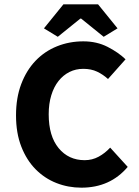

<svg xmlns="http://www.w3.org/2000/svg" viewBox="-20 -855 640 887"><path d="M356 12Q295 12 240.5 -9.5Q186 -31 144.5 -73Q103 -115 78.5 -177.5Q54 -240 54 -322Q54 -403 78 -466.5Q102 -530 144 -574Q186 -618 243 -641Q300 -664 365 -664Q427 -664 477 -638.5Q527 -613 560 -581L479 -490Q456 -511 428.5 -524Q401 -537 365 -537Q330 -537 301 -522.5Q272 -508 250.5 -481Q229 -454 217 -415Q205 -376 205 -327Q205 -226 251 -170.5Q297 -115 371 -115Q406 -115 435.5 -131Q465 -147 489 -173L570 -84Q489 12 356 12ZM247 -685 183 -724 273 -835H433L523 -724L459 -685L355 -769H351Z"/></svg>

Font: Source Code Pro
Style: Bold
Weight: 700
Monospace: yes
Designer: Paul D. Hunt, Teo Tuominen
Foundry: Adobe Systems Incorporated
Version: Version 2.030;PS 1.000;hotconv 16.6.51;makeotf.lib2.5.65220